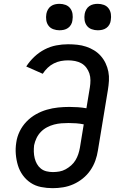

<svg xmlns="http://www.w3.org/2000/svg" viewBox="-20 -974 640 1002"><path d="M255 8Q224 8 194 2Q164 -4 140 -20Q116 -36 99 -59.5Q82 -83 73.5 -111Q65 -139 62.5 -169.5Q60 -200 65 -231Q69 -260 82.5 -288Q96 -316 118 -339Q140 -362 167.5 -377.5Q195 -393 224.5 -401.5Q254 -410 283.5 -413Q313 -416 342 -416Q364 -416 386.5 -414.5Q409 -413 431 -409L449 -518Q452 -536 452 -555Q452 -574 446.5 -590.5Q441 -607 430.5 -621Q420 -635 405 -643.5Q390 -652 372 -655.5Q354 -659 335 -659Q316 -659 297.5 -655.5Q279 -652 261 -643Q243 -634 228.5 -620Q214 -606 203 -589L117 -627Q135 -655 159.5 -678Q184 -701 213 -716Q242 -731 273 -737Q304 -743 335 -743Q359 -743 383 -740.5Q407 -738 429.5 -730.5Q452 -723 471.5 -711Q491 -699 506 -682Q521 -665 531 -644Q541 -623 545.5 -600Q550 -577 548.5 -552.5Q547 -528 543 -504L491 -189Q487 -162 477.5 -135.5Q468 -109 451.5 -85Q435 -61 412 -42.5Q389 -24 363 -12.5Q337 -1 309.5 3.5Q282 8 255 8ZM256 -76Q273 -76 290 -79Q307 -82 322.5 -90.5Q338 -99 351.5 -111Q365 -123 374 -138Q383 -153 388.5 -169.5Q394 -186 397 -203L417 -325Q398 -329 378 -330.5Q358 -332 338 -332Q319 -332 300 -330.5Q281 -329 262 -324Q243 -319 225 -309.5Q207 -300 193 -285.5Q179 -271 170.5 -253Q162 -235 158 -216Q156 -199 156.5 -182Q157 -165 161 -148.5Q165 -132 173 -118Q181 -104 193.5 -94Q206 -84 222.5 -80Q239 -76 256 -76ZM490 -816Q474 -816 458.5 -821.5Q443 -827 433.5 -839.5Q424 -852 421.5 -868.5Q419 -885 422 -902Q424 -913 430 -924Q436 -935 446 -942Q456 -949 467.5 -951.5Q479 -954 490 -954Q507 -954 522 -948.5Q537 -943 546.5 -930.5Q556 -918 558.5 -901.5Q561 -885 558 -868Q557 -857 551 -846Q545 -835 535 -828Q525 -821 513.5 -818.5Q502 -816 490 -816ZM290 -816Q274 -816 258.5 -821.5Q243 -827 233.5 -839.5Q224 -852 221.5 -868.5Q219 -885 222 -902Q224 -913 230 -924Q236 -935 246 -942Q256 -949 267.5 -951.5Q279 -954 290 -954Q307 -954 322 -948.5Q337 -943 346.5 -930.5Q356 -918 358.5 -901.5Q361 -885 358 -868Q357 -857 351 -846Q345 -835 335 -828Q325 -821 313.5 -818.5Q302 -816 290 -816Z"/></svg>

Font: Iosevka Slab Medium Extended
Style: Italic
Weight: 500
Width: 7
Italic angle: -9°
Monospace: yes
Designer: Belleve Invis
Foundry: Belleve Invis
Version: Version 11.1.0; ttfautohint (v1.8.3)